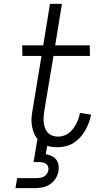

<svg xmlns="http://www.w3.org/2000/svg" viewBox="-20 -755 540 995"><path d="M60 220 69 168H169Q178 168 188 166.5Q198 165 207.5 160Q217 155 223 146Q229 137 231 127Q232 117 229 108Q226 99 218.5 94Q211 89 202 87Q193 85 183 85H154L174 -35Q162 -49 155 -67.5Q148 -86 145 -105.5Q142 -125 143.5 -145.5Q145 -166 149 -186L195 -465H96L95 -520H204L239 -735H301L266 -520H445L446 -465H257L209 -177Q207 -162 206 -147Q205 -132 207 -117.5Q209 -103 214 -89.5Q219 -76 229 -66Q239 -56 253 -51.5Q267 -47 282 -47Q296 -47 311 -52Q326 -57 338 -66.5Q350 -76 359 -88Q368 -100 375 -113.5Q382 -127 387 -141.5Q392 -156 394 -170L452 -161Q448 -140 440.5 -119.5Q433 -99 422 -79.5Q411 -60 395.5 -43Q380 -26 361 -14Q342 -2 320 3Q298 8 278 8Q264 8 251 6.5Q238 5 226 1H225L217 44Q233 47 247.5 53.5Q262 60 271 71.5Q280 83 283 99Q286 115 283 131Q280 151 268.5 169.5Q257 188 239 200Q221 212 200.5 216Q180 220 160 220Z"/></svg>

Font: Iosevka Light
Style: Italic
Weight: 300
Italic angle: -9°
Monospace: yes
Designer: Belleve Invis
Foundry: Belleve Invis
Version: Version 32.5.0; ttfautohint (v1.8.4)